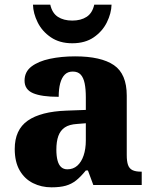

<svg xmlns="http://www.w3.org/2000/svg" viewBox="-20 -791 654 821"><path d="M200 10Q157 10 121 -8Q85 -26 64 -62.5Q43 -99 43 -154Q43 -236 98.5 -275Q154 -314 265 -318L347 -321V-375Q347 -410 342 -434.5Q337 -459 325 -472Q313 -485 291 -485Q270 -485 257 -472Q244 -459 237.5 -435Q231 -411 231 -377Q158 -377 121.5 -392.5Q85 -408 85 -446Q85 -484 114.5 -506.5Q144 -529 193 -539.5Q242 -550 301 -550Q412 -550 467 -512.5Q522 -475 522 -382V-128Q522 -101 527.5 -85.5Q533 -70 546.5 -63.5Q560 -57 582 -57H586V0H379L356 -62H347Q325 -35 305.5 -19.5Q286 -4 261.5 3Q237 10 200 10ZM268 -67Q293 -67 310.5 -82.5Q328 -98 337.5 -126Q347 -154 347 -191V-264L310 -261Q276 -259 257 -246Q238 -233 229.5 -209.5Q221 -186 221 -151Q221 -124 226 -105Q231 -86 241.5 -76.5Q252 -67 268 -67ZM289 -606Q235 -606 197.5 -631.5Q160 -657 141 -695.5Q122 -734 121 -771H195Q203 -735 227.5 -719Q252 -703 289 -703Q326 -703 350.5 -719Q375 -735 383 -771H457Q456 -734 437 -695.5Q418 -657 381 -631.5Q344 -606 289 -606Z"/></svg>

Font: Noto Serif Gujarati ExtraBold
Style: Regular
Weight: 800
Version: Version 2.102